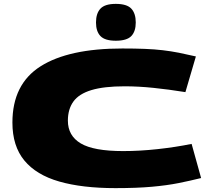

<svg xmlns="http://www.w3.org/2000/svg" viewBox="-20 -960 1105 990"><path d="M44 -328Q44 -526 189 -618Q334 -710 611 -710Q676 -710 726.5 -708Q777 -706 819.5 -701Q862 -696 902.5 -688Q943 -680 990 -669L936 -485Q849 -499 771 -507Q693 -515 623 -515Q516 -515 451.5 -495.5Q387 -476 358.5 -436.5Q330 -397 330 -338Q330 -260 396.5 -220.5Q463 -181 615 -181Q700 -181 792 -191Q884 -201 968 -218L1017 -42Q961 -28 901 -16Q841 -4 763 3Q685 10 575 10Q404 10 285.5 -24Q167 -58 105.5 -132.5Q44 -207 44 -328ZM577 -750Q521 -750 498 -774Q475 -798 475 -844Q475 -891 498 -915.5Q521 -940 577 -940Q634 -940 657 -915.5Q680 -891 680 -844Q680 -798 657 -774Q634 -750 577 -750Z"/></svg>

Font: Georama Extra Expanded ExtraBold
Style: Regular
Weight: 800
Width: 8
Designer: Jean-Baptiste Levee
Foundry: Production Type
Version: Version 1.000